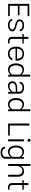

<svg xmlns="http://www.w3.org/2000/svg" viewBox="2510 -3258 984 6043"><g transform="rotate(90 3001.5 -236.0)"><path d="M162.1 -51.8V-307.6H460.4V-358.4H162.1V-614.7H487.3V-667H100.6V0H487.3V-51.8Z M773.9 -502C716.8 -502 671.9 -488.3 638.7 -461.4C605.5 -434.6 588.9 -401.4 588.9 -362.8C588.9 -326.2 603 -296.9 630.9 -274.9C658.7 -252.9 706.5 -233.9 774.9 -217.8C827.1 -206.5 863.3 -194.8 882.3 -182.6C901.4 -170.4 910.6 -154.3 910.6 -133.3C910.6 -109.4 898.4 -88.9 874 -71.3C849.1 -53.2 815.9 -44.4 774.4 -44.4C730 -44.4 694.8 -53.2 669.9 -70.8C645 -87.9 631.8 -108.4 631.3 -131.8H577.1C577.1 -93.3 594.2 -61 628.9 -34.7C663.6 -8.3 711.4 4.9 772.9 4.9C891.1 4.9 967.3 -58.1 967.3 -135.3C967.3 -168.9 953.6 -195.3 925.8 -215.3C897.9 -234.9 850.6 -252 783.2 -267.1C730 -279.3 693.8 -292.5 674.3 -306.6C654.8 -320.3 645 -338.9 645 -362.8C645 -386.7 656.7 -408.2 680.7 -426.3C704.1 -444.3 735.8 -453.1 775.4 -453.1C817.9 -453.1 851.1 -444.3 875 -427.2C898.9 -409.7 910.6 -388.7 911.1 -364.7H964.8C964.8 -403.8 948.2 -436.5 914.6 -462.9C880.9 -488.8 834 -502 773.9 -502Z M1344.7 -49.3C1331.5 -46.9 1308.6 -43.5 1288.6 -43.5C1234.4 -43.5 1202.1 -68.4 1202.1 -123.5V-449.2H1349.1V-492.7H1202.1V-638.2H1140.1V-492.7H1048.8V-449.2H1140.1V-117.7C1140.1 -74.2 1153.3 -43 1180.2 -23.9C1207 -4.9 1239.3 4.9 1277.8 4.9C1303.7 4.9 1330.1 0 1353.5 -6.3Z M1891.1 -233.9C1896 -392.6 1831.1 -502 1668.5 -502C1601.1 -502 1547.4 -480 1507.3 -436C1467.3 -391.6 1447.3 -329.1 1447.3 -248.5C1447.3 -168.9 1467.3 -106.4 1507.3 -62C1546.9 -17.1 1602.1 5.4 1672.9 5.4C1778.3 5.4 1851.6 -46.9 1880.9 -131.3H1816.9C1807.1 -107.9 1790.5 -87.9 1766.6 -70.8C1742.7 -53.7 1711.9 -44.9 1674.3 -44.9C1620.1 -44.9 1579.1 -62.5 1551.3 -97.7C1523.4 -132.8 1508.8 -178.2 1508.3 -233.9ZM1509.3 -279.3C1511.7 -330.6 1526.9 -372.1 1554.7 -404.8C1582 -437 1620.1 -453.1 1668.9 -453.1C1783.2 -453.1 1823.2 -376.5 1829.1 -279.3Z M1974.6 -248C1974.6 -94.7 2050.3 4.9 2172.9 4.9C2233.9 4.9 2287.1 -23.9 2329.6 -74.7L2335.4 0H2389.6V-695.3H2327.6V-425.3C2286.1 -474.1 2233.9 -502.4 2172.9 -502.4C2050.8 -502.4 1974.6 -401.9 1974.6 -248ZM2036.6 -248C2036.6 -310.1 2049.8 -359.4 2076.7 -397C2103.5 -434.1 2140.1 -452.6 2186.5 -452.6C2242.7 -452.6 2292 -419.9 2327.6 -367.7V-129.9C2292 -77.6 2242.7 -44.9 2186.5 -44.9C2140.1 -44.9 2103.5 -63.5 2076.7 -100.1C2049.8 -136.7 2036.6 -186 2036.6 -248Z M2928.2 -353C2928.2 -448.7 2843.8 -502 2738.8 -502C2685.5 -502 2642.1 -489.7 2607.9 -464.8C2573.2 -439.9 2554.2 -406.2 2550.3 -364.7H2605.5C2609.9 -391.6 2624 -413.1 2647.9 -429.2C2671.9 -445.3 2701.2 -453.1 2736.3 -453.1C2771.5 -453.1 2802.2 -444.8 2828.1 -427.7C2854 -410.6 2866.7 -385.7 2866.7 -353V-288.6L2710.4 -281.7C2655.3 -279.3 2612.8 -265.1 2583 -238.3C2552.7 -211.4 2537.6 -177.2 2537.6 -135.7C2537.6 -93.8 2550.8 -59.6 2577.1 -33.7C2603.5 -7.8 2639.2 5.4 2683.6 5.4C2753.4 5.4 2813 -22.9 2867.2 -86.9L2874.5 0H2928.2ZM2593.3 -139.6C2593.3 -194.3 2637.2 -233.4 2715.8 -237.3L2866.7 -244.1V-137.7C2836.9 -103.5 2809.1 -79.1 2783.2 -64.9C2757.3 -50.3 2727.5 -43 2693.8 -43C2631.3 -43 2593.3 -82.5 2593.3 -139.6Z M3064.9 -248C3064.9 -94.7 3140.6 4.9 3263.2 4.9C3324.2 4.9 3377.4 -23.9 3419.9 -74.7L3425.8 0H3480V-695.3H3418V-425.3C3376.5 -474.1 3324.2 -502.4 3263.2 -502.4C3141.1 -502.4 3064.9 -401.9 3064.9 -248ZM3127 -248C3127 -310.1 3140.1 -359.4 3167 -397C3193.8 -434.1 3230.5 -452.6 3276.9 -452.6C3333 -452.6 3382.3 -419.9 3418 -367.7V-129.9C3382.3 -77.6 3333 -44.9 3276.9 -44.9C3230.5 -44.9 3193.8 -63.5 3167 -100.1C3140.1 -136.7 3127 -186 3127 -248Z M3929.7 -51.8V-667H3868.2V0H4247.1V-51.8Z M4347.2 -660.2C4347.2 -633.3 4368.2 -611.3 4396 -611.3C4423.8 -611.3 4444.8 -633.3 4444.8 -660.2C4444.8 -687 4423.8 -708 4396 -708C4368.2 -708 4347.2 -687 4347.2 -660.2ZM4365.2 0H4426.8V-497.6H4365.2Z M4559.6 -248C4559.6 -94.7 4635.3 4.9 4757.8 4.9C4818.8 4.9 4871.1 -23.4 4913.6 -73.7V86.4C4913.6 119.1 4900.9 144 4875 161.1C4849.1 178.2 4818.4 187 4781.7 187C4709 187 4658.2 151.9 4648.9 98.6H4593.8C4597.7 140.1 4616.7 173.8 4651.4 198.7C4685.5 223.6 4729.5 236.3 4783.7 236.3C4891.6 236.3 4975.1 182.6 4975.1 86.4V-497.6H4921.4L4915 -421.9C4872.6 -473.1 4820.3 -502.4 4757.8 -502.4C4635.7 -502.4 4559.6 -401.9 4559.6 -248ZM4621.6 -248C4621.6 -310.1 4634.8 -359.4 4661.6 -397C4688.5 -434.1 4725.1 -452.6 4771.5 -452.6C4828.1 -452.6 4877.9 -418.9 4913.6 -366.2V-131.3C4877.9 -78.6 4828.1 -44.9 4771.5 -44.9C4725.1 -44.9 4688.5 -63.5 4661.6 -100.1C4634.8 -136.7 4621.6 -186 4621.6 -248Z M5202.6 -291C5219.7 -391.1 5276.4 -448.7 5360.8 -448.7C5435.5 -448.7 5480 -393.1 5480 -303.7V0H5541.5V-312C5541.5 -370.6 5526.9 -417 5498 -451.2C5469.2 -484.9 5428.2 -502 5376 -502C5295.9 -502 5238.3 -466.8 5202.6 -396V-697.3H5140.6V0H5202.6Z M5946.3 -49.3C5933.1 -46.9 5910.2 -43.5 5890.1 -43.5C5835.9 -43.5 5803.7 -68.4 5803.7 -123.5V-449.2H5950.7V-492.7H5803.7V-638.2H5741.7V-492.7H5650.4V-449.2H5741.7V-117.7C5741.7 -74.2 5754.9 -43 5781.7 -23.9C5808.6 -4.9 5840.8 4.9 5879.4 4.9C5905.3 4.9 5931.6 0 5955.1 -6.3Z"/></g></svg>

Font: Estedad Light
Style: Regular
Weight: 300
Designer: Amin Abedi
Version: Version 7.3